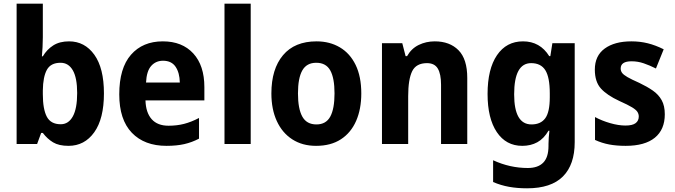

<svg xmlns="http://www.w3.org/2000/svg" viewBox="-20 -780 3655 1040"><path d="M212 -578Q212 -553 210.5 -525Q209 -497 207 -475H212Q234 -512 268.5 -534Q303 -556 354 -556Q439 -556 491 -483.5Q543 -411 543 -274Q543 -137 490.5 -63.5Q438 10 351 10Q299 10 267.5 -9Q236 -28 212 -60H203L181 0H70V-760H212ZM308 -440Q255 -440 234 -402Q213 -364 212 -290V-270Q212 -189 233.5 -148Q255 -107 309 -107Q351 -107 374.5 -149.5Q398 -192 398 -276Q398 -358 374.5 -399Q351 -440 308 -440Z M862 -556Q967 -556 1027 -490.5Q1087 -425 1087 -308V-236H768Q770 -170 801.5 -134.5Q833 -99 893 -99Q938 -99 977 -109Q1016 -119 1058 -141V-29Q1020 -9 978.5 0.5Q937 10 882 10Q762 10 694 -61Q626 -132 626 -269Q626 -411 689.5 -483.5Q753 -556 862 -556ZM863 -451Q824 -451 799 -423Q774 -395 771 -333H954Q953 -386 931 -418.5Q909 -451 863 -451Z M1338 0H1196V-760H1338Z M1937 -274Q1937 -189 1909 -125Q1881 -61 1826.5 -25.5Q1772 10 1692 10Q1618 10 1563.5 -25Q1509 -60 1479.5 -124Q1450 -188 1450 -274Q1450 -406 1513 -481Q1576 -556 1695 -556Q1766 -556 1821 -523.5Q1876 -491 1906.5 -428Q1937 -365 1937 -274ZM1594 -274Q1594 -191 1617.5 -148.5Q1641 -106 1694 -106Q1746 -106 1769 -148.5Q1792 -191 1792 -274Q1792 -357 1769 -398.5Q1746 -440 1693 -440Q1641 -440 1617.5 -398.5Q1594 -357 1594 -274Z M2335 -556Q2416 -556 2463.5 -508Q2511 -460 2511 -358V0H2369V-321Q2369 -379 2351.5 -408.5Q2334 -438 2293 -438Q2234 -438 2212.5 -394Q2191 -350 2191 -259V0H2049V-546H2159L2177 -476H2185Q2208 -517 2248 -536.5Q2288 -556 2335 -556Z M2813 -556Q2905 -556 2955 -476H2961L2972 -546H3093V-10Q3093 112 3029 176Q2965 240 2835 240Q2782 240 2737.5 232Q2693 224 2651 206V88Q2742 130 2839 130Q2894 130 2922.5 101Q2951 72 2951 11V0Q2951 -16 2952.5 -36Q2954 -56 2956 -72H2951Q2926 -29 2890.5 -9.5Q2855 10 2809 10Q2721 10 2671 -64.5Q2621 -139 2621 -271Q2621 -406 2672 -481Q2723 -556 2813 -556ZM2857 -438Q2765 -438 2765 -269Q2765 -106 2859 -106Q2909 -106 2933.5 -139.5Q2958 -173 2958 -253V-274Q2958 -361 2934 -399.5Q2910 -438 2857 -438Z M3581 -161Q3581 -78 3527 -34Q3473 10 3369 10Q3319 10 3279.5 2.5Q3240 -5 3203 -22V-146Q3240 -126 3285 -113Q3330 -100 3368 -100Q3406 -100 3423 -113Q3440 -126 3440 -149Q3440 -162 3433 -173.5Q3426 -185 3404 -198.5Q3382 -212 3335 -233Q3268 -264 3235 -300.5Q3202 -337 3202 -403Q3202 -478 3255.5 -517Q3309 -556 3400 -556Q3447 -556 3489 -545.5Q3531 -535 3575 -513L3533 -409Q3499 -426 3467 -437Q3435 -448 3401 -448Q3342 -448 3342 -409Q3342 -396 3349.5 -385.5Q3357 -375 3378.5 -362.5Q3400 -350 3443 -331Q3485 -311 3516 -289.5Q3547 -268 3564 -237.5Q3581 -207 3581 -161Z"/></svg>

Font: Noto Sans Ethiopic SemiCondensed
Style: Bold
Weight: 700
Width: 4
Designer: Monotype Design Team
Foundry: Monotype Imaging Inc.
Version: Version 2.102; ttfautohint (v1.8.4.7-5d5b)